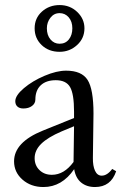

<svg xmlns="http://www.w3.org/2000/svg" viewBox="-20 -735 490 766"><path d="M217.8 -528.3Q174.3 -528.3 146.2 -555.2Q118.2 -582 118.2 -622.1Q118.2 -662.6 147.2 -688.7Q176.3 -714.8 217.8 -714.8Q259.3 -714.8 288.1 -687.3Q316.9 -659.7 316.9 -622.1Q316.9 -582 287.4 -555.2Q257.8 -528.3 217.8 -528.3ZM217.8 -560.5Q241.2 -560.5 254.9 -577.9Q268.6 -595.2 268.6 -622.1Q268.6 -648.9 254.2 -665.8Q239.7 -682.6 217.8 -682.6Q195.3 -682.6 181.2 -664.3Q167 -646 167 -622.1Q167 -594.7 181.4 -577.6Q195.8 -560.5 217.8 -560.5ZM153.3 11.2Q103.5 11.2 69.8 -18.3Q36.1 -47.9 36.1 -91.3Q36.1 -167.5 150.9 -213.9L275.4 -264.2V-289.6Q275.4 -360.4 259.5 -387.7Q243.7 -415 202.6 -415Q164.1 -415 142.6 -394.8Q121.1 -374.5 121.1 -337.9Q121.1 -322.3 107.7 -312.3Q94.2 -302.2 73.2 -302.2Q58.1 -302.2 49.6 -309.8Q41 -317.4 41 -331.1Q41 -354 75.2 -383.1Q109.4 -412.1 157.7 -432.6Q206.1 -453.1 243.7 -453.1Q305.7 -453.1 329.3 -416.3Q353 -379.4 353 -282.2Q353 -251.5 350.6 -105Q350.1 -73.2 359.1 -53.7Q368.2 -34.2 385.7 -34.2Q407.7 -34.2 427.7 -61L443.4 -51.8Q422.4 11.2 358.9 11.2Q325.7 11.2 303.7 -6.8Q281.7 -24.9 275.9 -60.1Q227.1 11.2 153.3 11.2ZM118.2 -104Q118.2 -75.2 137.5 -56.4Q156.7 -37.6 187 -37.6Q235.8 -37.6 273.4 -88.9Q274.4 -135.7 275.4 -231.4L226.1 -210.9Q170.4 -187 144.3 -161.1Q118.2 -135.3 118.2 -104Z"/></svg>

Font: Elstob 10pt
Style: Regular
Weight: 400
Designer: Peter S. Baker
Version: Version 1.015